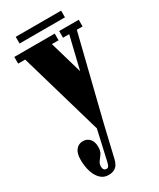

<svg xmlns="http://www.w3.org/2000/svg" viewBox="-217 -677 822 995"><g transform="rotate(-30 194.5 -179.5)"><path d="M121 251Q93.5 251 74 232Q54.5 213 44.5 181Q34.5 149 34.5 110Q34.5 71.5 50.5 51.8Q66.5 32 92 32Q116.5 32 132 49Q147.5 66 147.5 97.5Q147.5 122.5 137.5 137.2Q127.5 152 117.8 164Q108 176 108 193.5Q108 205 113.2 211.5Q118.5 218 128 218Q133 218 136.5 215.8Q140 213.5 143 207Q146 200.5 149 188L189 11L45.5 -483.5H3.5V-523.5H245.5V-483.5H205.5L262 -289L309 -483.5H272V-523.5H389V-483.5H354.5L233.5 3.5L188 196.5Q184.5 212.5 176.5 225Q168.5 237.5 155.2 244.2Q142 251 121 251ZM62 -570V-610H333.5V-570Z"/></g></svg>

Font: Imbue Thin 10pt Black
Style: Regular
Weight: 900
Version: Version 1.102